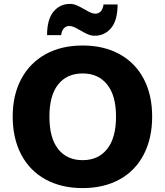

<svg xmlns="http://www.w3.org/2000/svg" viewBox="-20 -954 845 983"><path d="M45 -357Q45 -468 89 -550Q133 -632 213.5 -676.5Q294 -721 403 -721Q512 -721 592.5 -676.5Q673 -632 716 -550Q759 -468 759 -357Q759 -246 716 -163Q673 -80 592.5 -35.5Q512 9 403 9Q294 9 213 -35.5Q132 -80 88.5 -163Q45 -246 45 -357ZM574 -357Q574 -465 528.5 -521.5Q483 -578 403 -578Q323 -578 278 -522Q233 -466 233 -357Q233 -247 278 -190.5Q323 -134 403 -134Q483 -134 528.5 -191Q574 -248 574 -357ZM338 -934Q355 -934 371 -927.5Q387 -921 411 -907Q430 -896 443 -890Q456 -884 468 -884Q485 -884 496 -896Q507 -908 510 -931H582Q582 -850 549 -810.5Q516 -771 465 -771Q448 -771 432 -777.5Q416 -784 392 -798Q373 -809 360 -815Q347 -821 335 -821Q318 -821 307 -809Q296 -797 293 -774H221Q221 -855 254 -894.5Q287 -934 338 -934Z"/></svg>

Font: Muli Black
Style: Regular
Weight: 900
Designer: Vernon Adams
Foundry: Vernon Adams
Version: Version 2.001